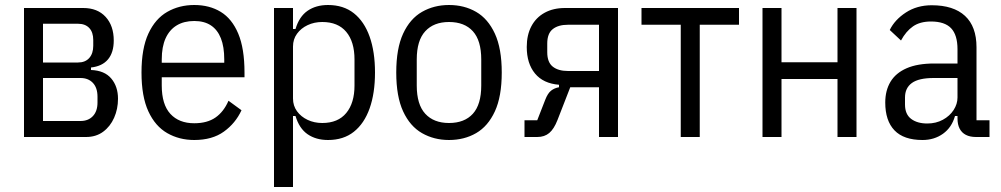

<svg xmlns="http://www.w3.org/2000/svg" viewBox="-20 -548 4005 768"><path d="M76 0V-516H313Q370 -516 402.5 -480.5Q435 -445 435 -386Q435 -338 412 -310.5Q389 -283 344 -278V-268Q398 -266 425 -234Q452 -202 452 -153Q452 -112 436.5 -77Q421 -42 392.5 -21Q364 0 324 0ZM152 -64H302Q333 -64 351.5 -83.5Q370 -103 370 -138V-161Q370 -197 351.5 -216.5Q333 -236 302 -236H152ZM152 -298H292Q321 -298 337 -316Q353 -334 353 -365V-388Q353 -419 337 -436Q321 -453 292 -453H152Z M757 12Q697 12 649 -15.5Q601 -43 573.5 -102.5Q546 -162 546 -258Q546 -354 573.5 -413.5Q601 -473 649 -500.5Q697 -528 757 -528Q818 -528 863 -500.5Q908 -473 933 -413.5Q958 -354 958 -258V-239H627V-206Q627 -130 661.5 -92.5Q696 -55 757 -55Q809 -55 842 -78Q875 -101 894 -145L946 -107Q922 -55 875.5 -21.5Q829 12 757 12ZM757 -464Q716 -464 687 -446.5Q658 -429 642.5 -395Q627 -361 627 -310V-297H877V-310Q877 -361 863.5 -395Q850 -429 823.5 -446.5Q797 -464 757 -464Z M1076 200V-516H1152V-432H1162Q1177 -482 1210.5 -505Q1244 -528 1292 -528Q1354 -528 1395.5 -495Q1437 -462 1458.5 -401.5Q1480 -341 1480 -258Q1480 -175 1458.5 -114.5Q1437 -54 1395.5 -21Q1354 12 1292 12Q1244 12 1210.5 -11Q1177 -34 1162 -84H1152V200ZM1269 -56Q1332 -56 1365 -96Q1398 -136 1398 -206V-310Q1398 -381 1365 -420.5Q1332 -460 1269 -460Q1237 -460 1210.5 -447.5Q1184 -435 1168 -413Q1152 -391 1152 -362V-154Q1152 -125 1168 -103Q1184 -81 1210.5 -68.5Q1237 -56 1269 -56Z M1776 12Q1716 12 1668 -15.5Q1620 -43 1592.5 -102.5Q1565 -162 1565 -258Q1565 -354 1592.5 -413.5Q1620 -473 1668 -500.5Q1716 -528 1776 -528Q1837 -528 1884.5 -500.5Q1932 -473 1959.5 -413.5Q1987 -354 1987 -258Q1987 -162 1959.5 -102.5Q1932 -43 1884.5 -15.5Q1837 12 1776 12ZM1776 -56Q1838 -56 1871.5 -93Q1905 -130 1905 -206V-310Q1905 -386 1871.5 -423Q1838 -460 1776 -460Q1715 -460 1681 -423Q1647 -386 1647 -310V-206Q1647 -130 1681 -93Q1715 -56 1776 -56Z M2078 0V-67H2129L2161 -149Q2171 -175 2184.5 -185.5Q2198 -196 2216 -199V-209Q2153 -214 2120 -254Q2087 -294 2087 -360Q2087 -408 2105.5 -443Q2124 -478 2158.5 -497Q2193 -516 2240 -516H2452V0H2376V-199H2261L2210 -68Q2196 -32 2177 -16Q2158 0 2129 0ZM2252 -264H2376V-449H2252Q2213 -449 2191 -431.5Q2169 -414 2169 -374V-339Q2169 -299 2191 -281.5Q2213 -264 2252 -264Z M2703 0V-449H2546V-516H2936V-449H2779V0Z M3030 0V-516H3106V-299H3330V-516H3406V0H3330V-232H3106V0Z M3938 0H3884Q3860 0 3843.5 -8.5Q3827 -17 3818.5 -33.5Q3810 -50 3810 -74V-94L3820 -84H3800Q3787 -38 3752 -13Q3717 12 3670 12Q3595 12 3558 -26.5Q3521 -65 3521 -138Q3521 -186 3542 -221Q3563 -256 3606.5 -275Q3650 -294 3717 -294H3810V-351Q3810 -408 3784.5 -435Q3759 -462 3704 -462Q3660 -462 3632 -442.5Q3604 -423 3584 -386L3539 -428Q3559 -469 3603.5 -498Q3648 -527 3707 -527Q3794 -527 3840 -484.5Q3886 -442 3886 -359V-67H3938ZM3810 -236H3715Q3655 -236 3627.5 -216Q3600 -196 3600 -158V-130Q3600 -91 3624.5 -72.5Q3649 -54 3689 -54Q3724 -54 3751.5 -69Q3779 -84 3794.5 -108Q3810 -132 3810 -158Z"/></svg>

Font: IBM Plex Sans Condensed
Style: Regular
Weight: 400
Width: 3
Designer: Mike Abbink, Paul van der Laan, Pieter van Rosmalen
Foundry: Bold Monday
Version: Version 3.201